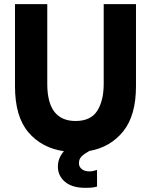

<svg xmlns="http://www.w3.org/2000/svg" viewBox="-20 -720 725 922"><path d="M633 -700V-306Q633 -165 571.5 -89Q510 -13 409 5Q385 18 372 31Q359 44 359 64Q359 80 372 91.5Q385 103 410 103Q425 103 446 96V176Q442 177 430.5 179.5Q419 182 390 182Q326 182 292 153Q258 124 258 80Q258 39 287 6Q181 -9 116.5 -84.5Q52 -160 52 -306V-700H207V-317Q207 -139 343 -139Q416 -139 447 -188Q478 -237 478 -317V-700Z"/></svg>

Font: Be Vietnam ExtraBold
Style: Regular
Weight: 800
Designer: Gabriel Lam
Foundry: TypeRant
Version: Version 4.000